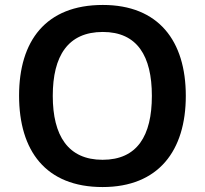

<svg xmlns="http://www.w3.org/2000/svg" viewBox="-20 -745 827 775"><path d="M730 -358C730 -580 620 -725 395 -725C164 -725 57 -579 57 -359C57 -137 164 10 394 10C620 10 730 -137 730 -358ZM193 -358C193 -519 254 -616 395 -616C534 -616 593 -519 593 -358C593 -197 534 -100 394 -100C255 -100 193 -197 193 -358Z"/></svg>

Font: Noto Sans Georgian SemiBold
Style: Regular
Weight: 600
Designer: Monotype Design Team, Akaki Razmadze
Foundry: Google LLC
Version: Version 2.005